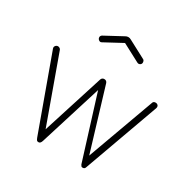

<svg xmlns="http://www.w3.org/2000/svg" viewBox="-159 -838 971 988"><g transform="rotate(30 327.0 -344.0)"><path d="M196 6Q189 6 186 2.5Q183 -1 179 -11L23 -441Q22 -443 20.5 -447.5Q19 -452 19 -454Q19 -459 21.5 -463Q24 -467 28 -469.5Q32 -472 37 -472Q42 -472 47 -469Q52 -466 54 -461L195 -70L310 -432Q312 -438 316.5 -441.5Q321 -445 328 -445Q335 -445 339.5 -441.5Q344 -438 346 -432L457 -65L601 -461Q604 -472 617 -472Q622 -472 626 -470Q630 -468 632.5 -464.5Q635 -461 635 -455Q635 -452 633.5 -447.5Q632 -443 631 -441L474 -6Q472 1 468 3.5Q464 6 459 6Q453 6 450.5 3.5Q448 1 445 -5L328 -380L213 -11Q210 -2 206 2Q202 6 196 6ZM215 -600Q208 -600 202.5 -605.5Q197 -611 197 -619Q197 -623 199.5 -627Q202 -631 206 -633L310 -689Q318 -694 327 -694Q336 -694 344 -689L448 -634Q453 -632 455 -627Q457 -622 457 -617Q457 -610 452 -605.5Q447 -601 440 -601Q438 -601 435.5 -602Q433 -603 431 -604L327 -659L223 -603Q221 -602 219 -601Q217 -600 215 -600Z"/></g></svg>

Font: Dosis ExtraLight ExtraLight
Style: Regular
Weight: 250
Version: Version 3.001; ttfautohint (v1.8.2)